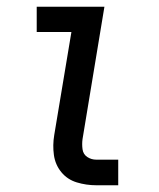

<svg xmlns="http://www.w3.org/2000/svg" viewBox="-20 -550 472 570"><path d="M266 0H331V-76H266Q251 -76 239 -84Q227 -92 225 -107Q223 -122 225 -137L290 -530H89V-455H192L141 -149Q136 -119 140 -90Q144 -61 162 -39Q180 -17 208 -8.5Q236 0 266 0Z"/></svg>

Font: Iosevka Sparkle
Style: Italic
Weight: 400
Italic angle: -9°
Designer: Belleve Invis
Foundry: Belleve Invis
Version: Version 4.5.0; ttfautohint (v1.8.3)